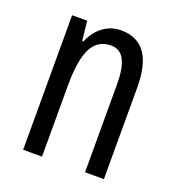

<svg xmlns="http://www.w3.org/2000/svg" viewBox="-105 -632 662 719"><g transform="rotate(20 225.5 -273.0)"><path d="M258.3 -545.9Q321.8 -545.9 354.5 -501.5Q387.2 -457 387.2 -365.2V0H312V-350.1Q312 -415 295.2 -447.3Q278.3 -479.5 242.2 -479.5Q189.5 -479.5 165 -432.6Q140.6 -385.7 140.6 -282.2V0H65.4V-536.1H125.5L133.8 -458.5H138.7Q149.9 -485.4 167.5 -504.9Q185.1 -524.4 208 -535.2Q231 -545.9 258.3 -545.9Z"/></g></svg>

Font: Open Sans Condensed
Style: Regular
Weight: 400
Width: 3
Designer: Monotype Design Team
Foundry: Monotype Imaging Inc.
Version: Version 3.000